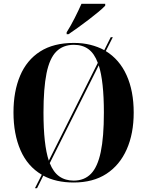

<svg xmlns="http://www.w3.org/2000/svg" viewBox="-20 -951 775 1011"><path d="M331 -781Q352 -814 373 -855.5Q394 -897 409 -931H534V-921Q522 -908 498.5 -888.5Q475 -869 447 -847.5Q419 -826 391 -806Q363 -786 341 -771H331ZM200 -31Q125 -75 88 -160Q51 -245 51 -359Q51 -470 86 -552.5Q121 -635 191.5 -680Q262 -725 369 -725Q416 -725 456 -715Q496 -705 529 -687L563 -755H574L537 -682Q609 -638 646.5 -555Q684 -472 684 -358Q684 -247 647 -164Q610 -81 540 -35.5Q470 10 368 10Q275 10 208 -26L175 40H164ZM495 -620Q477 -669 446 -692Q415 -715 369 -715Q312 -715 276.5 -679.5Q241 -644 225 -565Q209 -486 209 -358Q209 -189 237 -105ZM368 0Q424 0 459 -36Q494 -72 510.5 -150.5Q527 -229 527 -358Q527 -523 500 -607L242 -92Q261 -44 292.5 -22Q324 0 368 0Z"/></svg>

Font: Noto Serif Display SemiCondensed
Style: Bold
Weight: 700
Width: 4
Designer: Monotype Design Team
Foundry: Monotype Imaging Inc.
Version: Version 2.009